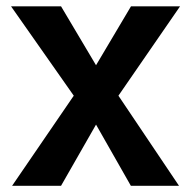

<svg xmlns="http://www.w3.org/2000/svg" viewBox="-20 -599 616 619"><path d="M176.8 0H19L217.8 -290.5L15.6 -578.6H176.8L289.6 -388.7L402.3 -578.6H560.5L361.8 -290.5L557.1 0H401.9L289.6 -197.3Z"/></svg>

Font: Dhyana
Style: Bold
Weight: 700
Foundry: Vernon Adams
Version: Version 1.002; ttfautohint (v0.8.51-6076)